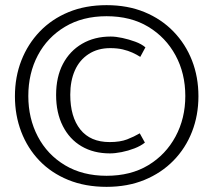

<svg xmlns="http://www.w3.org/2000/svg" viewBox="-20 -710 829 746"><path d="M751 -336Q751 -411 726 -475Q701 -539 654 -587.5Q607 -636 541.5 -663Q476 -690 394 -690Q312 -690 246.5 -663Q181 -636 134.5 -587.5Q88 -539 63 -475Q38 -411 38 -336Q38 -262 62.5 -198Q87 -134 133 -86Q179 -38 245 -11Q311 16 394 16Q476 16 541.5 -11Q607 -38 654 -86Q701 -134 726 -198Q751 -262 751 -336ZM90 -337Q90 -425 127 -495Q164 -565 232.5 -606Q301 -647 394 -647Q488 -647 556 -606Q624 -565 662 -495Q700 -425 700 -337Q700 -250 662 -179.5Q624 -109 556 -68Q488 -27 394 -27Q301 -27 232.5 -68Q164 -109 127 -179.5Q90 -250 90 -337ZM407 -114Q427 -114 452.5 -119Q478 -124 502.5 -133.5Q527 -143 543 -156L523 -192Q501 -179 474 -168.5Q447 -158 406 -158Q331 -158 292 -207Q253 -256 253 -342Q253 -396 271 -436.5Q289 -477 324.5 -500Q360 -523 408 -523Q436 -523 457 -518Q478 -513 494.5 -505.5Q511 -498 525 -489L545 -526Q530 -539 505.5 -548Q481 -557 455.5 -562.5Q430 -568 410 -568Q347 -568 299 -540Q251 -512 224.5 -461.5Q198 -411 198 -341Q198 -272 224 -220.5Q250 -169 297 -141.5Q344 -114 407 -114Z"/></svg>

Font: Catamaran ExtraLight
Style: Regular
Weight: 250
Designer: Pria Ravichandran
Version: Version 2.000